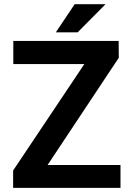

<svg xmlns="http://www.w3.org/2000/svg" viewBox="-20 -909 640 929"><path d="M210.4 -110.8H563V0H43.5V-84L388.2 -599.1H44.4V-710.9H554.2L554.7 -629.4ZM341.3 -888.7H490.7L355.5 -752.4H250Z"/></svg>

Font: Roboto Mono
Style: Bold
Weight: 700
Designer: Google
Version: Version 2.000985; 2015; ttfautohint (v1.3)